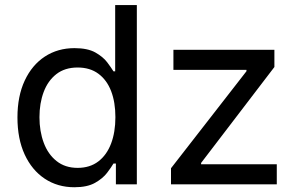

<svg xmlns="http://www.w3.org/2000/svg" viewBox="-20 -748 1205 779"><path d="M281.7 11.7Q213.9 11.7 161.6 -22.9Q109.4 -57.6 80.1 -121.1Q50.8 -184.6 50.8 -271.5Q50.8 -357.9 80.3 -421.1Q109.9 -484.4 162.1 -518.6Q214.4 -552.7 282.2 -552.7Q335.4 -552.7 366.7 -535.2Q397.9 -517.6 414.8 -495.4Q431.6 -473.1 440.4 -458.5H447.3V-727.5H535.2V0H450.2V-84.5H440.4Q431.6 -69.3 414.3 -46.6Q397 -23.9 365.5 -6.1Q334 11.7 281.7 11.7ZM294.9 -66.9Q344.7 -66.9 378.9 -93Q413.1 -119.1 430.7 -165.5Q448.2 -211.9 448.2 -272.5Q448.2 -333 430.9 -378.2Q413.6 -423.3 379.4 -448.7Q345.2 -474.1 294.9 -474.1Q243.2 -474.1 208.7 -447.3Q174.3 -420.4 157.2 -374.8Q140.1 -329.1 140.1 -272.5Q140.1 -215.3 157.5 -168.7Q174.8 -122.1 209.5 -94.5Q244.1 -66.9 294.9 -66.9ZM673.8 0V-65.4L980 -459V-464.4H683.6V-545.9H1093.3V-476.1L795.9 -86.9V-81.5H1103V0Z"/></svg>

Font: Inter Variable
Style: Regular
Weight: 400
Designer: Rasmus Andersson
Foundry: rsms
Version: Version 4.001;git-9221beed3